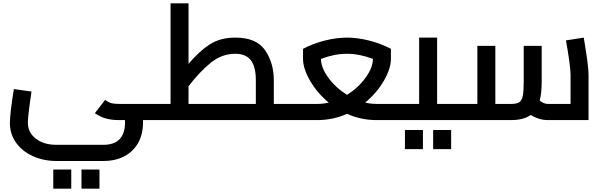

<svg xmlns="http://www.w3.org/2000/svg" viewBox="-20 -728 3660 1164"><path d="M920 -49Q920 -25 915.5 -12.5Q911 0 900 0H847V14Q847 84 818.5 136.5Q790 189 735.5 218.5Q681 248 606 248H323Q244 248 179 218.5Q114 189 77 136.5Q40 84 40 18Q40 -39 64 -188L171 -173Q149 -27 149 16Q149 75 197 112.5Q245 150 323 150H606Q738 150 738 13V0H702Q659 0 624.5 -9Q590 -18 555 -42L617 -122Q639 -107 655.5 -102.5Q672 -98 702 -98H900Q911 -98 915.5 -85.5Q920 -73 920 -49ZM303 300H412V416H303ZM474 300H583V416H474Z M1774 -49Q1774 -24 1770 -12Q1766 0 1754 0H900Q888 0 884 -12Q880 -24 880 -49Q880 -74 884 -86Q888 -98 900 -98H1014V-708H1123V-341Q1187 -417 1251 -458.5Q1315 -500 1407 -500Q1535 -500 1587.5 -423Q1640 -346 1640 -241V-98H1754Q1766 -98 1770 -86Q1774 -74 1774 -49ZM1123 -98H1531V-241Q1531 -324 1500.5 -363Q1470 -402 1407 -402Q1323 -402 1254.5 -345Q1186 -288 1123 -205Z M2427 -49Q2427 -25 2422.5 -12.5Q2418 0 2407 0H2262Q2168 0 2084 -38Q1999 0 1905 0H1754Q1742 0 1738 -12Q1734 -24 1734 -49Q1734 -74 1738 -86Q1742 -98 1754 -98H1905Q1938 -98 1973 -106Q1902 -165 1859.5 -239Q1817 -313 1817 -372V-432Q1880 -465 1950.5 -482.5Q2021 -500 2083 -500Q2146 -500 2216.5 -482.5Q2287 -465 2350 -432V-372Q2350 -313 2307.5 -239Q2265 -165 2194 -106Q2229 -98 2262 -98H2407Q2418 -98 2422.5 -85.5Q2427 -73 2427 -49ZM2084 -153Q2152 -196 2196 -256.5Q2240 -317 2241 -371Q2159 -402 2083 -402Q2008 -402 1926 -371Q1926 -318 1970.5 -257Q2015 -196 2084 -153Z M2764 -49Q2764 -24 2760 -12Q2756 0 2744 0H2407Q2395 0 2391 -12Q2387 -24 2387 -49Q2387 -74 2391 -86Q2395 -98 2407 -98H2521V-500H2630V-98H2744Q2756 -98 2760 -86Q2764 -74 2764 -49ZM2435 60H2544V176H2435ZM2606 60H2715V176H2606Z M3548 -277V0H3301Q3248 0 3198 -31Q3154 0 3078 0H2744Q2732 0 2728 -12Q2724 -24 2724 -49Q2724 -74 2728 -86Q2732 -98 2744 -98H2874V-450H2983V-98H3078Q3111 -98 3127 -107.5Q3143 -117 3149 -145Q3155 -173 3155 -232V-450H3264V-232Q3264 -165 3252 -118Q3277 -98 3301 -98H3439V-277Q3439 -300 3431 -359.5Q3423 -419 3411 -483L3519 -500Q3548 -328 3548 -277Z"/></svg>

Font: Cairo SemiBold
Style: Regular
Weight: 600
Designer: Mohamed Gaber, Accademia di Belle Arti di Urbino and others
Foundry: Kief Type Foundry, Accademia di Belle Arti di Urbino and others
Version: Version 3.011